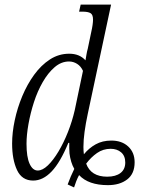

<svg xmlns="http://www.w3.org/2000/svg" viewBox="-20 -780 688 840"><path d="M467 -165Q513 -165 541 -139Q569 -113 569 -70Q569 -20 536.5 5Q504 30 452 30Q367 30 326 -14Q319 -1 313.5 13Q308 27 304 40L276 27Q289 -9 305 -41Q289 -69 284 -109Q283 -120 283 -131.5Q283 -143 283 -155H279Q244 -70 206 -30Q168 10 125 10Q76 10 54.5 -36Q33 -82 33 -152Q33 -200 44.5 -254Q56 -308 77.5 -359.5Q99 -411 129.5 -453Q160 -495 198.5 -520Q237 -545 283 -545Q328 -545 354 -516Q356 -528 358.5 -542.5Q361 -557 364 -567L379 -639Q383 -656 385 -670.5Q387 -685 387 -694Q387 -716 376 -722.5Q365 -729 341 -729H326L333 -760H466L364 -282Q355 -240 350 -203.5Q345 -167 345 -137Q345 -120 347 -105Q369 -132 398.5 -148.5Q428 -165 467 -165ZM145 -34Q166 -34 189.5 -56.5Q213 -79 236 -117.5Q259 -156 277.5 -203Q296 -250 307 -298L343 -470Q334 -490 317.5 -500.5Q301 -511 282 -511Q248 -511 219 -486Q190 -461 167 -421Q144 -381 128.5 -333Q113 -285 104.5 -237Q96 -189 96 -151Q96 -93 109.5 -63.5Q123 -34 145 -34ZM449 -7Q486 -7 507 -23Q528 -39 528 -69Q528 -98 510 -113.5Q492 -129 464 -129Q431 -129 404.5 -110.5Q378 -92 357 -64Q378 -7 449 -7Z"/></svg>

Font: Noto Serif ExtraCondensed Light
Style: Italic
Weight: 300
Width: 2
Italic angle: -12°
Designer: Monotype Design Team
Foundry: Monotype Imaging Inc.
Version: Version 2.014; ttfautohint (v1.8.4.7-5d5b)